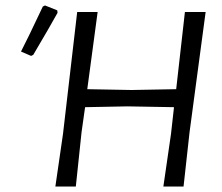

<svg xmlns="http://www.w3.org/2000/svg" viewBox="-20 -684 813 704"><path d="M137 -660 145 -664 190 -646 191 -637Q164 -588 102 -483L94 -479L57 -495Q79 -537 137 -660ZM338 -640 300 -357 462 -354 626 -357 658 -640H734L675 -199L653 0H579L607 -193L618 -291L447 -294L292 -291L279 -199L258 0H183L211 -193L263 -640Z"/></svg>

Font: Alegreya Sans
Style: Italic
Weight: 400
Italic angle: -7°
Designer: Juan Pablo del Peral
Foundry: Huerta Tipografica
Version: Version 2.007